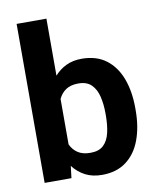

<svg xmlns="http://www.w3.org/2000/svg" viewBox="-85 -816 732 892"><g transform="rotate(-10 281.0 -370.0)"><path d="M529.8 -269.5V-259.3Q529.8 -180.7 507.3 -119.9Q484.9 -59.1 439.2 -24.7Q393.6 9.8 324.7 9.8Q279.3 9.8 245.6 -7.8Q211.9 -25.4 188 -56.6L181.2 0H54.7V-750H195.3V-481Q218.8 -507.8 250.5 -522.9Q282.2 -538.1 323.7 -538.1Q393.1 -538.1 438.7 -503.7Q484.4 -469.2 507.1 -408.7Q529.8 -348.1 529.8 -269.5ZM389.2 -259.3V-269.5Q389.2 -312.5 380.6 -348.4Q372.1 -384.3 350.3 -406Q328.6 -427.7 288.6 -427.7Q252.4 -427.7 230 -412.6Q207.5 -397.5 195.3 -371.1V-156.7Q207.5 -130.4 230.2 -115.5Q252.9 -100.6 289.6 -100.6Q329.6 -100.6 351.1 -121.3Q372.6 -142.1 380.9 -178Q389.2 -213.9 389.2 -259.3Z"/></g></svg>

Font: Vazirmatn UI
Style: Bold
Weight: 700
Designer: Saber Rastikerdar
Foundry: Saber Rastikerdar
Version: Version 33.003